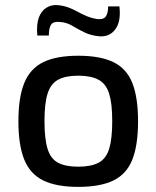

<svg xmlns="http://www.w3.org/2000/svg" viewBox="-20 -718 612 751"><path d="M286 -500Q372 -500 423.5 -475Q475 -450 497.5 -393.5Q520 -337 520 -244Q520 -150 497.5 -93.5Q475 -37 423.5 -12Q372 13 286 13Q201 13 149.5 -12Q98 -37 75 -93.5Q52 -150 52 -244Q52 -337 75 -393.5Q98 -450 149.5 -475Q201 -500 286 -500ZM286 -422Q236 -422 207 -406Q178 -390 166 -351.5Q154 -313 154 -244Q154 -175 166 -136Q178 -97 207 -81.5Q236 -66 286 -66Q336 -66 365.5 -81.5Q395 -97 407 -136Q419 -175 419 -244Q419 -313 407 -351.5Q395 -390 365.5 -406Q336 -422 286 -422ZM205 -698Q228 -696 247 -689Q266 -682 283 -672.5Q300 -663 317.5 -655.5Q335 -648 356 -644Q384 -640 393.5 -653Q403 -666 403 -693H447Q454 -635 431.5 -604Q409 -573 369 -576Q335 -579 310 -591.5Q285 -604 263 -617Q241 -630 216 -632Q189 -635 180 -622Q171 -609 171 -579H126Q122 -621 131.5 -648Q141 -675 161 -687.5Q181 -700 205 -698Z"/></svg>

Font: Exo 2 Medium
Style: Regular
Weight: 500
Designer: Natanael Gama
Foundry: Natanael Gama
Version: Version 2.010